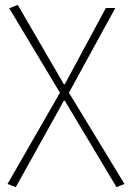

<svg xmlns="http://www.w3.org/2000/svg" viewBox="-20 -560 533 791"><path d="M45 211 243 -145H247L460 211L493 198L264 -178L455 -527H416L247 -213H243L53 -540L18 -526L227 -178L11 198Z"/></svg>

Font: Source Han Sans JP VF
Style: Regular
Weight: 250
Designer: Ryoko NISHIZUKA 西塚涼子 (kana, bopomofo & ideographs); Paul D. Hunt (Latin, Greek & Cyrillic); Sandoll Communications 산돌커뮤니
Foundry: Adobe
Version: Version 2.004;hotconv 1.0.118;makeotfexe 2.5.65603